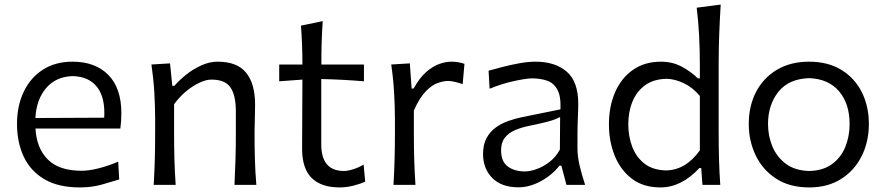

<svg xmlns="http://www.w3.org/2000/svg" viewBox="-20 -801 3838 832"><path d="M325.7 11.2Q232.9 11.2 172.6 -24.2Q112.3 -59.6 83 -121.8Q53.7 -184.1 53.7 -263.7Q53.7 -342.3 82.8 -403.3Q111.8 -464.4 165.8 -499Q219.7 -533.7 294.4 -533.7Q393.1 -533.7 449.5 -476.3Q505.9 -418.9 505.9 -310.1Q505.9 -274.4 501.5 -244.1H133.8Q138.2 -159.2 187 -110.1Q235.8 -61 334 -61Q365.7 -61 408.2 -71.8Q450.7 -82.5 492.2 -100.6L496.6 -23.4Q465.3 -13.7 421.4 -1.2Q377.4 11.2 325.7 11.2ZM431.6 -291Q436.5 -377.4 401.1 -423.3Q365.7 -469.2 295.4 -471.2Q222.7 -469.2 180.2 -419.7Q137.7 -370.1 133.3 -289.6Z M646 0Q649.4 -58.1 650.9 -111.8Q652.3 -165.5 652.3 -230V-282.7Q652.3 -340.3 648.7 -400.9Q645 -461.4 636.2 -521.5L716.8 -526.4L726.6 -429.2H735.8Q755.9 -452.6 785.9 -476.8Q815.9 -501 851.6 -517.3Q887.2 -533.7 923.3 -533.7Q1007.8 -533.7 1046.6 -485.8Q1085.4 -438 1085.4 -347.2Q1085.4 -313 1084.2 -283.2Q1083 -253.4 1083 -230Q1083 -165.5 1084.5 -111.8Q1085.9 -58.1 1090.8 0H996.1Q999 -58.1 1000.5 -111.3Q1002 -164.6 1002 -226.6V-319.8Q1002 -387.7 978.8 -421.9Q955.6 -456.1 896 -456.1Q872.6 -456.1 842.8 -441.9Q813 -427.7 784.4 -403.6Q755.9 -379.4 734.4 -349.1V-226.6Q734.4 -164.6 735.8 -111.3Q737.3 -58.1 741.2 0Z M1451.7 11.2Q1372.1 11.2 1330.6 -29.8Q1289.1 -70.8 1289.1 -156.2Q1289.1 -239.3 1289.8 -316.7Q1290.5 -394 1290.5 -456.1L1189.9 -448.7V-521.5H1290.5Q1290.5 -606.9 1284.2 -689.9L1378.4 -709.5Q1375 -657.2 1373.8 -615.2Q1372.6 -573.2 1372.6 -521.5H1557.1V-448.7Q1511.2 -452.6 1464.4 -455.1Q1417.5 -457.5 1372.1 -458.5V-175.3Q1372.1 -60.1 1470.7 -60.1Q1486.8 -60.1 1511.5 -67.9Q1536.1 -75.7 1555.7 -87.9L1562.5 -13.7Q1546.4 -5.9 1514.6 2.7Q1482.9 11.2 1451.7 11.2Z M1685.1 0Q1688.5 -58.1 1689.9 -111.8Q1691.4 -165.5 1691.4 -230V-282.7Q1691.4 -340.3 1687.7 -400.9Q1684.1 -461.4 1675.3 -521.5L1755.9 -526.4L1763.7 -417.5H1772.5Q1798.3 -464.4 1827.4 -489.5Q1856.4 -514.6 1884.5 -524.2Q1912.6 -533.7 1935.1 -533.7Q1966.3 -533.7 1992.7 -524.4L1984.9 -436.5Q1969.2 -441.9 1952.1 -446Q1935.1 -450.2 1921.4 -450.2Q1903.3 -450.2 1878.2 -441.9Q1853 -433.6 1825.9 -406.2Q1798.8 -378.9 1773.4 -322.3V-226.6Q1773.4 -164.6 1774.9 -111.3Q1776.4 -58.1 1780.3 0Z M2227.1 10.7Q2152.8 10.7 2113 -30Q2073.2 -70.8 2073.2 -133.3Q2073.2 -175.8 2089.1 -204.1Q2105 -232.4 2130.4 -250Q2155.8 -267.6 2184.3 -277.3Q2212.9 -287.1 2238.3 -292.5L2408.7 -327.1Q2411.1 -384.3 2395 -413.1Q2378.9 -441.9 2350.1 -451.7Q2321.3 -461.4 2284.2 -461.4Q2262.7 -461.4 2210.4 -450.4Q2158.2 -439.5 2101.6 -416.5L2097.2 -494.6Q2121.6 -501.5 2156.2 -510.5Q2190.9 -519.5 2229 -526.6Q2267.1 -533.7 2300.8 -533.7Q2385.7 -533.7 2435.8 -490.5Q2485.8 -447.3 2485.8 -351.1Q2485.8 -327.6 2484.1 -291.5Q2482.4 -255.4 2482.4 -222.2V-157.7Q2482.4 -123.5 2491.5 -84.2Q2500.5 -44.9 2515.6 0H2434.6L2412.6 -83H2404.3Q2372.6 -42.5 2323.7 -15.9Q2274.9 10.7 2227.1 10.7ZM2254.4 -58.1Q2276.9 -58.1 2305.7 -68.4Q2334.5 -78.6 2361.6 -99.6Q2388.7 -120.6 2406.2 -152.8L2407.2 -293.9Q2398.9 -289.6 2385 -283.9Q2371.1 -278.3 2344.2 -271.5Q2317.4 -264.6 2269.5 -254.9Q2238.3 -248.5 2211.2 -236.8Q2184.1 -225.1 2167.7 -204.3Q2151.4 -183.6 2151.4 -149.9Q2151.4 -100.6 2180.7 -79.3Q2210 -58.1 2254.4 -58.1Z M2842.3 11.2Q2767.6 11.2 2718 -26.6Q2668.5 -64.5 2643.6 -126.7Q2618.7 -189 2618.7 -262.2Q2618.7 -339.8 2645.3 -401.1Q2671.9 -462.4 2722.4 -498Q2772.9 -533.7 2844.2 -533.7Q2894.5 -533.7 2935.1 -511.7Q2975.6 -489.7 3003.9 -461.4H3012.7V-519.5Q3012.7 -585.4 3009.5 -647Q3006.3 -708.5 2999 -767.6L3103 -781.2Q3099.1 -717.8 3096.7 -653.3Q3094.2 -588.9 3094.2 -519.5V-230Q3094.2 -165.5 3095.7 -111.8Q3097.2 -58.1 3101.1 0H3023.9L3018.6 -72.8H3010.7Q2932.6 11.2 2842.3 11.2ZM2866.2 -62.5Q2951.7 -64 3012.7 -149.4V-385.3Q2981.4 -422.4 2942.6 -440.7Q2903.8 -459 2867.7 -459.5Q2811.5 -458 2775.1 -431.4Q2738.8 -404.8 2720.7 -360.6Q2702.6 -316.4 2702.6 -261.7Q2702.6 -210 2719.7 -165Q2736.8 -120.1 2772.7 -92Q2808.6 -64 2866.2 -62.5Z M3486.8 11.2Q3401.4 11.2 3342.8 -27.1Q3284.2 -65.4 3254.4 -128.2Q3224.6 -190.9 3224.6 -263.7Q3224.6 -341.8 3256.3 -402.8Q3288.1 -463.9 3346.9 -498.8Q3405.8 -533.7 3485.8 -533.7Q3568.4 -533.7 3626.2 -498Q3684.1 -462.4 3714.6 -401.4Q3745.1 -340.3 3745.1 -263.7Q3745.1 -186.5 3713.6 -124Q3682.1 -61.5 3624.3 -25.1Q3566.4 11.2 3486.8 11.2ZM3486.8 -60.1Q3546.9 -61.5 3585.7 -90.1Q3624.5 -118.7 3643.1 -164.6Q3661.6 -210.4 3661.6 -263.7Q3661.6 -351.6 3616 -405.3Q3570.3 -459 3486.8 -462.4Q3397.9 -459.5 3353 -403.1Q3308.1 -346.7 3308.1 -263.7Q3308.1 -210.9 3327.6 -165Q3347.2 -119.1 3386.7 -90.3Q3426.3 -61.5 3486.8 -60.1Z"/></svg>

Font: Pinar DS3-Regular
Style: Regular
Weight: 400
Designer: Amin Abedi
Version: Version 2.000